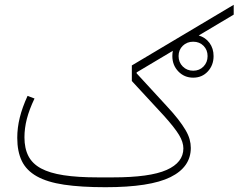

<svg xmlns="http://www.w3.org/2000/svg" viewBox="-20 -769 995 801"><path d="M786 -445Q749 -445 724 -471Q699 -497 699 -535Q699 -540 699.5 -546Q700 -552 701 -557L550 -467V-463L676 -326Q704 -296 723 -271.5Q742 -247 754 -226.5Q766 -206 771 -188Q776 -170 776 -152Q776 -72 691 -30Q606 12 420 12Q318 12 247.5 1.5Q177 -9 133.5 -33.5Q90 -58 71 -97.5Q52 -137 52 -194Q52 -236 62.5 -278.5Q73 -321 95 -369L124 -358Q102 -312 92 -273Q82 -234 82 -196Q82 -150 98.5 -118Q115 -86 151 -66.5Q187 -47 245.5 -38Q304 -29 388 -29H451Q605 -29 675 -60Q745 -91 745 -150Q745 -176 727 -206Q709 -236 664 -286L530 -431V-496L955 -749V-708L809 -621Q837 -613 854 -590Q871 -567 871 -535Q871 -497 847 -471Q823 -445 786 -445ZM786 -474Q812 -474 829 -491.5Q846 -509 846 -535Q846 -561 829 -578Q812 -595 786 -595Q760 -595 742.5 -578Q725 -561 725 -535Q725 -509 742.5 -491.5Q760 -474 786 -474Z"/></svg>

Font: IBM Plex Sans Arabic ExtraLight
Style: Regular
Weight: 200
Designer: Mike Abbink, Paul van der Laan, Pieter van Rosmalen, Wael Morcos, Khajak Apelian
Foundry: Bold Monday
Version: Version 1.1